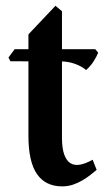

<svg xmlns="http://www.w3.org/2000/svg" viewBox="-20 -642 375 676"><path d="M80.1 -521 175.3 -621.6 198.2 -602.5V-157.2Q198.2 -120.1 206.1 -98.1Q213.9 -76.2 228 -67.4Q242.2 -58.6 262 -62.3Q281.7 -65.9 306.2 -79.6L320.3 -43.9Q311 -36.1 298.3 -26.1Q285.6 -16.1 270.3 -7.1Q254.9 2 237.1 8.1Q219.2 14.2 199.2 14.2Q140.1 14.2 110.1 -29.3Q80.1 -72.8 80.1 -164.1ZM315.4 -468.8 325.7 -456.5Q319.8 -441.9 309.3 -425.5Q298.8 -409.2 283.2 -395.5Q267.6 -408.7 243.9 -417.2Q220.2 -425.8 193.8 -425.8L16.6 -426.3L9.8 -439.5L31.7 -468.8Z"/></svg>

Font: Varendra
Style: Regular
Weight: 700
Designer: Jacob Thomas
Foundry: Bangla Type Foundry
Version: Version 1.008